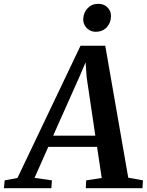

<svg xmlns="http://www.w3.org/2000/svg" viewBox="-92 -986 768 1006"><path d="M-71.5 0 -67.5 -41 -0.5 -53.5 330 -746.5H459.5L580 -55L657 -41L654.5 0H357.5L359.5 -41L441 -53.5L416.5 -216.5H161L89 -54L180 -41L177 0ZM186.5 -275H407.5L362 -581.5L356.5 -659.5L326 -588ZM409 -819.5Q391 -819.5 376 -828.5Q361 -837.5 352.2 -852.8Q343.5 -868 344 -886.5Q345.5 -920.5 367.5 -943.2Q389.5 -966 423 -966Q452.5 -966 471.2 -947.2Q490 -928.5 489.5 -902Q489.5 -867 467.5 -843.2Q445.5 -819.5 409 -819.5Z"/></svg>

Font: Merriweather 36pt SemiBold
Style: Italic
Weight: 600
Italic angle: -7.8°
Version: Version 2.101